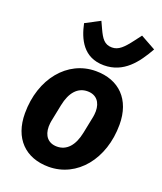

<svg xmlns="http://www.w3.org/2000/svg" viewBox="-146 -886 839 993"><g transform="rotate(20 273.0 -389.5)"><path d="M329 -579C438 -579 498 -660 546 -745L463 -791L435 -754C398 -705 373 -680 337 -680C295 -680 278 -707 257 -752L239 -791L159 -749C176 -667 216 -579 329 -579ZM240 12C396 12 511 -128 511 -318C511 -456 430 -537 302 -537C146 -537 31 -397 31 -207C31 -69 112 12 240 12ZM245 -101C196 -101 170 -134 170 -184C170 -197 172 -209 173 -215L192 -309C207 -384 244 -424 297 -424C346 -424 372 -391 372 -341C372 -328 370 -316 369 -310L350 -216C335 -141 298 -101 245 -101Z"/></g></svg>

Font: Braiins Sans
Style: Bold Italic
Weight: 700
Italic angle: -11.31°
Designer: Mike Abbink, Paul van der Laan, Pieter van Rosmalen, Jiri Chlebus, Lubos Buracinsky
Foundry: Bold Monday, Sudetype
Version: Version 1.000;hotconv 1.0.109;makeotfexe 2.5.65596